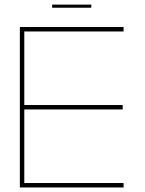

<svg xmlns="http://www.w3.org/2000/svg" viewBox="-20 -825 636 845"><path d="M523.9 -706.1V-686.5H86.9V-362.8H520V-343.3H86.9V-19.5H523.9V0H67.4V-706.1ZM381.8 -791H209.5V-804.7H381.8Z"/></svg>

Font: Fortheenas_01
Style: Regular
Weight: 100
Designer: Situjuh Nazara
Version: Version 1.10 September 8, 2014